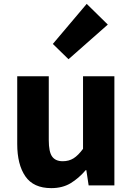

<svg xmlns="http://www.w3.org/2000/svg" viewBox="-20 -958 686 992"><path d="M245 14Q153 14 111 -47Q69 -108 69 -214V-564H232V-234Q232 -173 249.5 -149Q267 -125 304 -125Q336 -125 360 -140Q384 -155 409 -189V-564H571V0H438L426 -79H423Q387 -37 345 -11.5Q303 14 245 14ZM334 -652 253 -731 428 -938 537 -831Z"/></svg>

Font: Noto Sans KR Thin ExtraBold
Style: Regular
Weight: 800
Version: Version 2.004-H2;hotconv 1.0.118;makeotfexe 2.5.65603